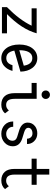

<svg xmlns="http://www.w3.org/2000/svg" viewBox="1069 -1851 792 2970"><g transform="rotate(90 1465.0 -366.0)"><path d="M90.8 0V-78.1Q288.6 -272.5 377.4 -459H108.4V-537.1H495.1Q432.1 -306.2 198.2 -78.1H495.1V0Z M1076.7 -163.1Q1061.5 -107.4 1032.2 -68.4Q973.6 9.8 878.9 9.8Q784.7 9.8 725.6 -68.4Q668.9 -143.1 668.9 -268.6Q668.9 -394 725.6 -468.8Q784.7 -546.9 878.9 -546.9Q972.7 -546.9 1032.2 -468.8Q1085 -399.4 1088.4 -286.1L762.7 -191.9Q769 -156.2 781.7 -129.9Q812 -66.9 878.9 -66.9Q945.8 -66.9 976.1 -129.9Q983.4 -145 988.8 -163.1ZM756.8 -268.6 996.1 -337.9Q990.2 -378.4 976.1 -407.2Q945.3 -470.2 878.9 -470.2Q812.5 -470.2 781.7 -407.2Q756.8 -356 756.8 -268.6Z M1445.3 -742.2Q1474.1 -742.2 1491.2 -724.6Q1510.7 -704.6 1510.7 -677.7Q1510.7 -650.9 1491.2 -631.8Q1472.2 -613.3 1445.3 -613.3Q1417.5 -613.3 1399.4 -630.9Q1379.9 -649.9 1379.9 -677.7Q1379.9 -705.6 1399.4 -723.9Q1418.9 -742.2 1445.3 -742.2ZM1733.4 -47.4Q1684.6 9.8 1599.1 9.8Q1512.2 9.8 1465.3 -44.9Q1420.9 -96.7 1420.9 -195.8V-459H1262.7V-537.1H1508.8V-195.8Q1508.8 -127.4 1533.7 -95.2Q1557.1 -64.9 1604 -64.9Q1653.3 -64.9 1688.5 -106.9Z M1858.9 -174.3H1940.9Q1941.4 -125.5 1972.2 -96.7Q2004.9 -65.9 2050.8 -65.9Q2099.1 -65.9 2129.4 -95.2Q2157.2 -122.6 2157.2 -166Q2157.2 -215.3 2099.1 -234.9L1981.9 -271.5Q1876.5 -312 1876.5 -398.4Q1876.5 -469.2 1934.1 -513.2Q1978 -546.9 2044.4 -546.9Q2120.1 -546.9 2168 -494.1Q2208 -450.2 2208 -387.7H2125.5Q2125.5 -421.4 2104.5 -446.3Q2082.5 -472.2 2043 -472.2Q2006.8 -472.2 1980.5 -454.1Q1957 -436.5 1957 -404.8Q1957 -365.2 2022 -344.7L2122.6 -313.5Q2242.7 -274.9 2242.7 -167.5Q2242.7 -94.7 2188.5 -43Q2132.8 9.8 2049.8 9.8Q1966.3 9.8 1911.1 -43Q1858.9 -93.3 1858.9 -174.3Z M2770.5 9.8Q2686 9.8 2637.2 -44.9Q2592.8 -94.7 2592.8 -195.8V-459H2434.6V-537.1H2592.8V-732.4H2680.7V-537.1H2838.9V-459H2680.7V-195.8Q2680.7 -127.4 2705.6 -95.2Q2729 -64.9 2775.9 -64.9Q2825.2 -64.9 2860.4 -106.9L2905.3 -47.4Q2856.4 9.8 2770.5 9.8Z"/></g></svg>

Font: Consola Mono
Style: Book
Weight: 400
Monospace: yes
Designer: Wojciech Kalinowski "wmk69" (wmk69@o2.pl)
Foundry: Wojciech Kalinowski "wmk69" (wmk69@o2.pl)
Version: Version 2.1.0